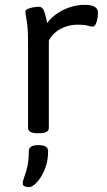

<svg xmlns="http://www.w3.org/2000/svg" viewBox="-20 -549 442 794"><path d="M136 2Q96 2 96 -20V-372Q96 -434 90.5 -463.5Q85 -493 85 -500Q85 -508 95.5 -512.5Q106 -517 119.5 -519Q133 -521 141 -521Q155 -521 161.5 -505Q168 -489 175 -454Q202 -489 244 -509Q286 -529 331 -529Q385 -529 385 -497Q385 -475 379 -457Q373 -439 364 -439Q354 -439 342 -443Q330 -447 301 -447Q262 -447 229.5 -429Q197 -411 182 -381V-20Q182 2 142 2ZM100 225Q93 225 83.5 222Q74 219 74 210Q74 199 80.5 182.5Q87 166 93 140Q99 114 99 76Q99 51 139 51Q179 51 179 76Q179 119 164.5 153Q150 187 131.5 206Q113 225 100 225Z"/></svg>

Font: Asap Semi Expanded
Style: Regular
Weight: 400
Width: 6
Designer: Pablo Cosgaya
Foundry: Omnibus-Type
Version: Version 3.001; ttfautohint (v1.8.4.7-5d5b)